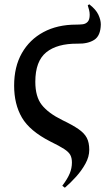

<svg xmlns="http://www.w3.org/2000/svg" viewBox="-20 -646 515 897"><path d="M283 231 271 222Q295 190 305.5 165Q316 140 316 113Q316 92 308.5 78Q301 64 279.5 50Q258 36 215 15Q119 -34 82.5 -96.5Q46 -159 46 -246Q46 -334 82 -397.5Q118 -461 183 -496Q248 -531 336 -531Q351 -531 365.5 -532.5Q380 -534 389.5 -544Q399 -554 399 -577Q399 -589 396 -600Q393 -611 390 -621L397 -626Q428 -602 439.5 -577.5Q451 -553 451 -532Q450 -479 420.5 -460Q391 -441 343 -442Q247 -443 196 -401.5Q145 -360 145 -264Q145 -194 175.5 -155.5Q206 -117 271 -85Q319 -62 346.5 -43Q374 -24 385.5 -2Q397 20 397 54Q397 86 379.5 118Q362 150 336 179Q310 208 283 231Z"/></svg>

Font: Literata 72pt Medium
Style: Italic
Weight: 500
Italic angle: -2°
Designer: Latin by Veronika Burian and Jose Scaglione. Greek by Irene Vlachou. Cyrillic by Vera Evstafieva
Foundry: TypeTogether
Version: Version 3.002